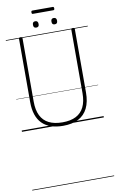

<svg xmlns="http://www.w3.org/2000/svg" viewBox="-248 -1905 1763 2925"><g transform="rotate(-10 633.5 -442.0)"><path d="M636 19Q529 19 447.5 -9Q366 -37 311.5 -92.5Q257 -148 229.5 -231Q202 -314 202 -423V-1404Q202 -1414 208.5 -1418.5Q215 -1423 229 -1423Q243 -1423 249.5 -1418.5Q256 -1414 256 -1404V-421Q256 -292 298.5 -206Q341 -120 425.5 -77.5Q510 -35 636 -35Q761 -35 844 -77.5Q927 -120 969 -206Q1011 -292 1011 -421V-1404Q1011 -1414 1017 -1418.5Q1023 -1423 1038 -1423Q1065 -1423 1065 -1404V-423Q1065 -277 1016.5 -178.5Q968 -80 872.5 -30.5Q777 19 636 19ZM492 -1526Q470 -1526 459 -1537.5Q448 -1549 448 -1574Q448 -1600 458.5 -1612Q469 -1624 492 -1624Q513 -1624 524 -1612Q535 -1600 535 -1575Q536 -1549 524.5 -1537.5Q513 -1526 492 -1526ZM777 -1526Q755 -1526 744.5 -1537.5Q734 -1549 734 -1574Q734 -1600 744.5 -1612Q755 -1624 777 -1624Q799 -1624 810 -1612Q821 -1600 821 -1575Q821 -1549 810 -1537.5Q799 -1526 777 -1526ZM477 -1741Q466 -1741 462 -1747.5Q458 -1754 458 -1766Q458 -1778 462 -1785Q466 -1792 477 -1792H792Q803 -1792 807 -1785Q811 -1778 811 -1766Q811 -1754 807 -1747.5Q803 -1741 792 -1741ZM0 898H1267V908H0ZM0 -20H1267V0H0ZM0 -505H1267V-500H0ZM0 -1418H1267V-1408H0Z"/></g></svg>

Font: Playwrite FR Trad Guides
Style: Regular
Weight: 400
Designer: Veronika Burian, José Scaglione
Foundry: TypeTogether
Version: Version 1.003